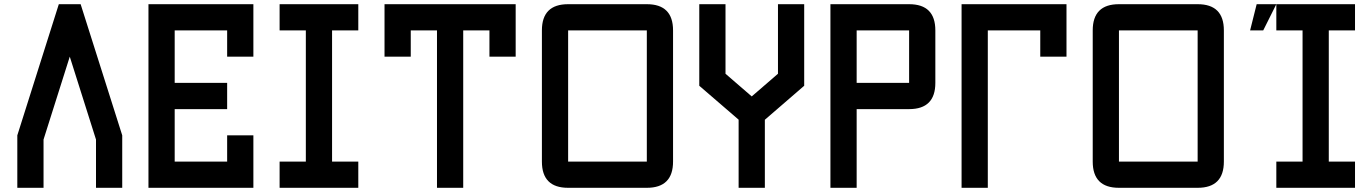

<svg xmlns="http://www.w3.org/2000/svg" viewBox="-20 -895 6540 915"><path d="M562.5 0H437.5V-230L312.5 -625L187.5 -230V0H62.5V-250L260.3 -875H364.3L562.5 -250Z M1062.5 -500V-375H812.5V-125H1062.5V-250H1187.5V0H687.5V-875H1187.5V-625H1062.5V-750H812.5V-500Z M1562.5 -125H1687.5V0H1312.5V-125H1437.5V-750H1312.5V-875H1687.5V-750H1562.5Z M2187.5 0H2062.5V-750H1937.5V-625H1812.5V-875H2437.5V-625H2312.5V-750H2187.5Z M2687.5 0Q2562.5 0 2562.5 -125V-750Q2562.5 -875 2687.5 -875H3062.5Q3187.5 -875 3187.5 -750V-125Q3187.5 0 3062.5 0ZM2687.5 -125H3062.5V-750H2687.5Z M3312.5 -875H3437.5V-543.5L3562.5 -435.5L3687.5 -543.5V-875H3812.5V-486.3L3625 -324.2V0H3500V-324.7L3312.5 -486.3Z M4062.5 -375V0H3937.5V-875H4312.5Q4437.5 -875 4437.5 -750V-500Q4437.5 -375 4312.5 -375ZM4062.5 -500H4312.5V-750H4062.5Z M4687.5 0H4562.5V-875H5062.5V-625H4937.5V-750H4687.5Z M5312.5 0Q5187.5 0 5187.5 -125V-750Q5187.5 -875 5312.5 -875H5687.5Q5812.5 -875 5812.5 -750V-125Q5812.5 0 5687.5 0ZM5312.5 -125H5687.5V-750H5312.5Z M6000 -750H5937.5L5968.8 -875H6062.5ZM6312.5 -125H6437.5V0H6062.5V-125H6187.5V-750H6062.5V-875H6437.5V-750H6312.5Z"/></svg>

Font: Oldtimer
Style: Regular
Weight: 400
Designer: GGBotNet
Foundry: GGBotNet
Version: 1.00